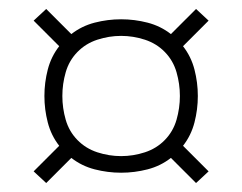

<svg xmlns="http://www.w3.org/2000/svg" viewBox="-20 -554 540 428"><path d="M417 -146 361 -202Q338 -184 309 -176.5Q280 -169 250 -169Q220 -169 191 -176.5Q162 -184 139 -202L83 -146L55 -172L112 -229Q94 -252 86.5 -281Q79 -310 79 -340Q79 -370 86.5 -399Q94 -428 112 -451L55 -508L83 -534L139 -478Q162 -496 191 -503.5Q220 -511 250 -511Q280 -511 309 -503.5Q338 -496 361 -478L417 -534L445 -508L388 -451Q406 -428 413.5 -399Q421 -370 421 -340Q421 -310 413.5 -281Q406 -252 388 -229L445 -172ZM250 -206Q277 -206 303 -214.5Q329 -223 347.5 -242Q366 -261 373.5 -287Q381 -313 381 -340Q381 -367 373.5 -393Q366 -419 347.5 -438Q329 -457 303 -465.5Q277 -474 250 -474Q223 -474 197 -465.5Q171 -457 152.5 -438Q134 -419 126.5 -393Q119 -367 119 -340Q119 -313 126.5 -287Q134 -261 152.5 -242Q171 -223 197 -214.5Q223 -206 250 -206Z"/></svg>

Font: Iosevka SS04 Extralight
Style: Regular
Weight: 200
Monospace: yes
Designer: Belleve Invis
Foundry: Belleve Invis
Version: Version 19.0.0; ttfautohint (v1.8.4)